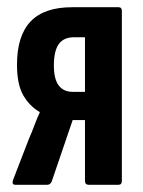

<svg xmlns="http://www.w3.org/2000/svg" viewBox="-20 -511 395 531"><path d="M22 0Q12 0 16 -13L60 -127Q68 -145 75 -164Q82 -183 90 -200V-201Q61 -218 44 -248Q27 -278 27 -332Q27 -412 64.5 -451.5Q102 -491 179 -491H308Q317 -491 317 -481V-11Q317 0 308 0H225Q215 0 215 -11V-179H181L123 -9Q119 0 111 0ZM181 -257H215V-408H185Q156 -408 142.5 -389Q129 -370 129 -330Q129 -292 142.5 -274.5Q156 -257 181 -257Z"/></svg>

Font: Sofia Sans Extra Condensed
Style: Bold
Weight: 700
Designer: Botio Nikoltchev, Ani Petrova
Foundry: lettersoup
Version: Version 4.101